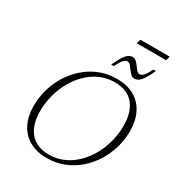

<svg xmlns="http://www.w3.org/2000/svg" viewBox="-228 -1133 1187 1286"><g transform="rotate(30 365.0 -490.0)"><path d="M134.5 -241Q134.5 -136 184 -76.5Q233.5 -17 331 -17Q380 -17 424.2 -33Q468.5 -49 506 -78Q543.5 -107 573.5 -146.2Q603.5 -185.5 624.8 -232.2Q646 -279 657.2 -330.2Q668.5 -381.5 668.5 -434Q668.5 -539 619.2 -598.5Q570 -658 472 -658Q423 -658 378.8 -642Q334.5 -626 297 -597Q259.5 -568 229.5 -528.8Q199.5 -489.5 178.2 -442.8Q157 -396 145.8 -345Q134.5 -294 134.5 -241ZM723.5 -425Q723.5 -357 704.5 -293.2Q685.5 -229.5 650.5 -174.5Q615.5 -119.5 566.8 -78Q518 -36.5 458.2 -13.2Q398.5 10 330 10Q248 10 192.2 -22.8Q136.5 -55.5 108 -114.2Q79.5 -173 79.5 -250Q79.5 -318 98.5 -381.8Q117.5 -445.5 152.5 -500.5Q187.5 -555.5 236.2 -597Q285 -638.5 344.8 -661.8Q404.5 -685 473 -685Q555 -685 610.8 -652.2Q666.5 -619.5 695 -561Q723.5 -502.5 723.5 -425ZM672.5 -860.5Q650 -811.5 632.8 -786.2Q615.5 -761 601.2 -752.5Q587 -744 572.5 -744Q556 -744 543.5 -755.8Q531 -767.5 520.2 -782.8Q509.5 -798 499 -809.8Q488.5 -821.5 476 -821.5Q466.5 -821.5 457.2 -815.2Q448 -809 437 -793.2Q426 -777.5 411 -748H391Q413.5 -797.5 430.5 -822.2Q447.5 -847 462 -855.8Q476.5 -864.5 491 -864.5Q507.5 -864.5 520 -852.8Q532.5 -841 543 -825.8Q553.5 -810.5 564.2 -798.8Q575 -787 587.5 -787Q597 -787 606.2 -793Q615.5 -799 626.8 -815Q638 -831 652.5 -860.5ZM467.5 -957.5 477.5 -990H704.5L695 -957.5Z"/></g></svg>

Font: Newsreader 24pt Light
Style: Italic
Weight: 300
Italic angle: -17°
Designer: Hugues Gentile
Foundry: Production Type
Version: Version 1.003